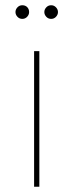

<svg xmlns="http://www.w3.org/2000/svg" viewBox="-20 -712 280 732"><path d="M65 -692Q77 -692 84 -684.5Q91 -677 91 -666Q91 -656 83.5 -648Q76 -640 65 -640Q54 -640 46.5 -648Q39 -656 39 -666Q39 -676 46.5 -684Q54 -692 65 -692ZM156.5 -684Q164 -692 175 -692Q186 -692 193.5 -684Q201 -676 201 -666Q201 -656 193.5 -648Q186 -640 175 -640Q164 -640 156.5 -648Q149 -656 149 -666Q149 -676 156.5 -684ZM110 -517H130V0H110Z"/></svg>

Font: Montserrat arm Thin
Style: Regular
Weight: 250
Designer: Julieta Ulanovsky
Foundry: Julieta Ulanovsky
Version: Version 6.000;PS 006.000;hotconv 1.0.88;makeotf.lib2.5.64775